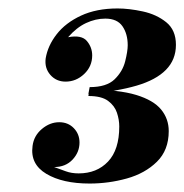

<svg xmlns="http://www.w3.org/2000/svg" viewBox="-20 -748 436 454"><path d="M192 -314Q128 -314 89.5 -337Q51 -360 57 -403L108 -353Q122 -348 135.5 -343Q149 -338 166 -338Q209 -338 235.5 -366Q262 -394 262 -449Q262 -465 256.5 -481.5Q251 -498 235.5 -509.5Q220 -521 189 -521L191 -536Q261 -536 302 -523.5Q343 -511 361 -489Q379 -467 379 -438Q379 -393 351 -365.5Q323 -338 280 -326Q237 -314 192 -314ZM108 -353 57 -403Q60 -427 79 -443Q98 -459 120 -459Q141 -459 154.5 -445Q168 -431 168 -411Q168 -388 151.5 -370.5Q135 -353 108 -353ZM189 -526 192 -542Q232 -542 251 -560.5Q270 -579 276 -603Q282 -627 282 -641Q282 -668 269.5 -686Q257 -704 229 -704Q206 -704 183.5 -693.5Q161 -683 141 -660L88 -610Q93 -640 114 -667Q135 -694 171.5 -711Q208 -728 258 -728Q285 -728 317.5 -721Q350 -714 373 -695.5Q396 -677 396 -642Q396 -607 372.5 -583Q349 -559 303 -545.5Q257 -532 189 -526ZM135 -555Q113 -555 99 -571Q85 -587 88 -610L141 -660Q173 -666 185.5 -651Q198 -636 198 -617Q198 -591 179 -573Q160 -555 135 -555Z"/></svg>

Font: Brygada 1918
Style: Bold Italic
Weight: 700
Italic angle: -8°
Designer: Mateusz Machalski | Borys Kosmynka | Przemek Hoffer
Foundry: NIEPODLEGLA 2018
Version: Version 3.006